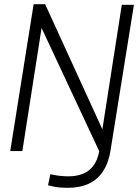

<svg xmlns="http://www.w3.org/2000/svg" viewBox="-20 -723 666 919"><path d="M29 0 141 -703H196L470 -104L563 -700H621L510 -9Q501 53 475 94Q449 135 406.5 155.5Q364 176 304 176Q290 176 274 175Q258 174 241.5 171Q225 168 210 164L221 111Q243 116 265.5 118.5Q288 121 308 121Q344 121 374 110Q404 99 425 73Q446 47 455 1L179 -589L87 0Z"/></svg>

Font: Georama Light
Style: Italic
Weight: 300
Italic angle: -9°
Designer: Jean-Baptiste Levee
Foundry: Production Type
Version: Version 1.001